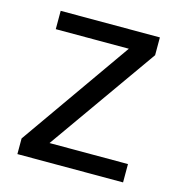

<svg xmlns="http://www.w3.org/2000/svg" viewBox="-86 -612 642 688"><g transform="rotate(15 235.0 -268.0)"><path d="M431 0H39V-58L327 -468H56V-536H424V-470L140 -68H431Z"/></g></svg>

Font: ugurmukhi15
Style: Book
Weight: 400
Designer: Jelle Bosma - Monotype Design Team
Foundry: Monotype Imaging Inc.
Version: Version 2.003